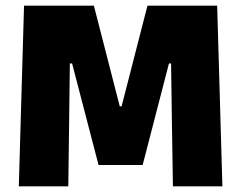

<svg xmlns="http://www.w3.org/2000/svg" viewBox="-20 -659 853 679"><path d="M221.5 0H46.5L65 -639H312L403.5 -283H410L501.5 -639H748L766.5 0H591.5L588.5 -189.5L585 -434.5H577.5L484.5 -75.5H328.5L235 -434.5H227L224 -189Z"/></svg>

Font: Anek Malayalam Medium ExtraBold
Style: Regular
Weight: 800
Version: Version 1.003